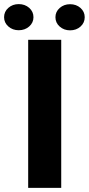

<svg xmlns="http://www.w3.org/2000/svg" viewBox="-66 -902 427 922"><path d="M228 -710.9V0H69.3V-710.9ZM-46.4 -819.3Q-46.4 -846.2 -25.9 -864.3Q-5.4 -882.3 23.9 -882.3Q53.7 -882.3 74.2 -864.3Q94.7 -846.2 94.7 -819.3Q94.7 -793 74.2 -774.9Q53.7 -756.8 23.9 -756.8Q-5.4 -756.8 -25.9 -774.9Q-46.4 -793 -46.4 -819.3ZM200.2 -819.3Q200.2 -845.7 220.7 -863.8Q241.2 -881.8 270.5 -881.8Q300.3 -881.8 320.6 -863.8Q340.8 -845.7 340.8 -819.3Q340.8 -792.5 320.6 -774.4Q300.3 -756.3 270.5 -756.3Q241.2 -756.3 220.7 -774.4Q200.2 -792.5 200.2 -819.3Z"/></svg>

Font: Vazirmatn UI ExtraBold
Style: Regular
Weight: 800
Designer: Saber Rastikerdar
Foundry: Saber Rastikerdar
Version: Version 33.003